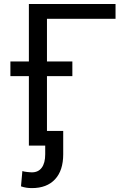

<svg xmlns="http://www.w3.org/2000/svg" viewBox="-20 -731 640 964"><path d="M560.1 -636.7H215.8V0H125V-710.9H560.1ZM343.3 -348.6H32.2V-422.4H343.3ZM297.4 -73.7V43.5Q297.4 125 256.3 169.2Q215.3 213.4 140.1 213.4Q125.5 213.4 112.5 211.4Q99.6 209.5 85.4 204.6L92.3 127.9Q96.2 129.4 102.8 130.6Q109.4 131.8 116.7 132.6Q124 133.3 130.4 133.8Q136.7 134.3 140.1 134.3Q172.4 134.3 189.7 110.8Q207 87.4 207 43.5V-73.7Z"/></svg>

Font: Roboto Mono
Style: Regular
Weight: 400
Designer: Google
Version: Version 2.000985; 2015; ttfautohint (v1.3)